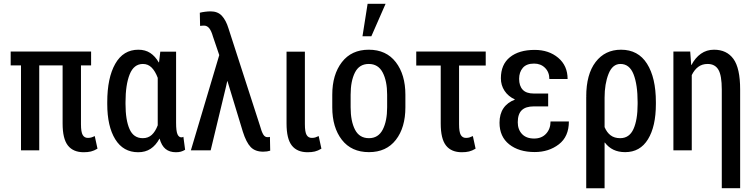

<svg xmlns="http://www.w3.org/2000/svg" viewBox="-20 -804 4035 1027"><path d="M467.3 -454.1H413.1V-139.6Q413.1 -97.7 422.4 -82Q431.6 -66.4 449.7 -66.4Q460.4 -66.4 468 -68.6Q475.6 -70.8 486.8 -76.2L501.5 -8.8Q482.9 2.4 466.3 6.3Q449.7 10.3 427.7 10.3Q371.6 10.3 343.3 -25.6Q314.9 -61.5 314.9 -143.1V-454.1H189.9V0H92.3V-454.1H37.1V-528.3H467.3Z M921.9 -527.8V-147.5Q921.9 -103 929.2 -86.2Q936.5 -69.3 950.7 -69.3Q953.6 -69.3 956.1 -70.1Q958.5 -70.8 960.9 -72.3L970.2 -2.9Q958 4.4 946.8 7.3Q935.5 10.3 920.9 10.3Q887.2 10.3 865.7 -7.1Q844.2 -24.4 833.5 -63Q813.5 -26.4 785.6 -8.1Q757.8 10.3 719.2 10.3Q639.2 10.3 596.4 -59.1Q553.7 -128.4 553.7 -247.6V-257.8Q553.7 -387.2 596.4 -462.6Q639.2 -538.1 720.2 -538.1Q756.8 -538.1 783.4 -520.8Q810.1 -503.4 829.1 -470.2L830.6 -470.7L837.4 -527.8ZM651.4 -247.6Q651.4 -162.1 672.9 -113.5Q694.3 -64.9 743.7 -64.9Q772.5 -64.9 791.7 -82.5Q811 -100.1 823.7 -133.8V-147.5V-387.7Q810.5 -422.9 791.3 -442.4Q772 -461.9 744.6 -461.9Q695.8 -461.9 673.6 -406.2Q651.4 -350.6 651.4 -257.8Z M1106.9 0H1001L1152.8 -509.3L1119.1 -608.4Q1110.8 -638.2 1099.4 -652.6Q1087.9 -667 1071.3 -667Q1066.4 -667 1061 -666.5Q1055.7 -666 1050.3 -665.5L1048.8 -735.8Q1059.1 -738.8 1076.2 -741Q1093.3 -743.2 1106.4 -743.2Q1145 -743.2 1167 -719.2Q1189 -695.3 1202.1 -652.3L1370.6 -131.3Q1378.9 -100.6 1387.7 -85.4Q1396.5 -70.3 1410.2 -70.3Q1413.6 -70.3 1417.2 -70.6Q1420.9 -70.8 1423.8 -71.8L1425.3 2Q1417.5 4.4 1408 5.9Q1398.4 7.3 1387.7 7.3Q1344.7 7.3 1320.8 -17.6Q1296.9 -42.5 1278.8 -100.1L1196.8 -369.6H1195.3L1189.5 -342.8Z M1610.8 -527.8V-139.6Q1610.8 -97.7 1620.1 -82Q1629.4 -66.4 1647.5 -66.4Q1658.2 -66.4 1665.8 -68.6Q1673.3 -70.8 1684.6 -76.2L1699.2 -8.8Q1680.7 2.4 1664.1 6.3Q1647.5 10.3 1625.5 10.3Q1569.3 10.3 1541 -25.6Q1512.7 -61.5 1512.7 -143.1V-527.8Z M1757.3 -297.4Q1757.3 -404.8 1808.6 -471.4Q1859.9 -538.1 1952.6 -538.1Q2045.9 -538.1 2097.2 -471.4Q2148.4 -404.8 2148.4 -297.4V-230Q2148.4 -121.6 2097.4 -55.9Q2046.4 9.8 1953.6 9.8Q1859.9 9.8 1808.6 -56.2Q1757.3 -122.1 1757.3 -230ZM1855.5 -230Q1855.5 -155.8 1878.9 -110.4Q1902.3 -64.9 1953.6 -64.9Q2003.4 -64.9 2027.1 -110.6Q2050.8 -156.2 2050.8 -230V-297.4Q2050.8 -370.6 2026.9 -416.3Q2002.9 -461.9 1952.6 -461.9Q1901.9 -461.9 1878.7 -416.3Q1855.5 -370.6 1855.5 -297.4ZM1946.3 -783.7H2042.5L1966.3 -609.9H1918.9Z M2578.1 -453.6H2435.5V-139.6Q2435.5 -97.7 2444.8 -82Q2454.1 -66.4 2472.2 -66.4Q2482.9 -66.4 2490.5 -68.6Q2498 -70.8 2509.3 -76.2L2523.9 -8.8Q2505.4 2.4 2488.8 6.3Q2472.2 10.3 2450.2 10.3Q2394 10.3 2365.7 -25.6Q2337.4 -61.5 2337.4 -143.1V-453.6H2206.5V-528.3H2578.1Z M2651.9 -147.5Q2651.9 -193.8 2672.9 -224.9Q2693.8 -255.9 2734.9 -271.5Q2698.2 -288.6 2678.7 -318.4Q2659.2 -348.1 2659.2 -385.3Q2659.2 -459 2707.5 -498Q2755.9 -537.1 2840.3 -537.1Q2915.5 -537.1 2965.8 -494.9Q3016.1 -452.6 3016.1 -381.3H2918.5Q2918.5 -418 2895.5 -440.9Q2872.6 -463.9 2836.9 -463.9Q2795.9 -463.9 2776.4 -440.9Q2756.8 -418 2756.8 -382.3Q2756.8 -344.7 2775.9 -324.2Q2794.9 -303.7 2835 -303.7H2912.1V-234.9H2835Q2792 -234.9 2770.8 -214.4Q2749.5 -193.8 2749.5 -149.9Q2749.5 -111.3 2772.2 -87.2Q2794.9 -63 2836.9 -63Q2877.4 -63 2901.1 -88.9Q2924.8 -114.7 2924.8 -154.3H3022.9Q3022.9 -73.2 2969.2 -32Q2915.5 9.3 2840.3 9.3Q2755.4 9.3 2703.6 -32Q2651.9 -73.2 2651.9 -147.5Z M3488.3 -247.6Q3488.3 -127.9 3446 -59.1Q3403.8 9.8 3324.2 9.8Q3288.1 9.8 3261.2 -3.2Q3234.4 -16.1 3215.3 -41.5L3213.9 -41V203.1H3115.7V-285.6H3116.7L3115.7 -287.6Q3115.7 -406.7 3166 -472.4Q3216.3 -538.1 3301.8 -538.1Q3393.6 -538.1 3440.9 -463.1Q3488.3 -388.2 3488.3 -257.8ZM3390.6 -257.8Q3390.6 -351.1 3368.9 -406.5Q3347.2 -461.9 3298.8 -461.9Q3255.9 -461.9 3234.9 -408.4Q3213.9 -355 3213.9 -281.7V-124Q3226.1 -95.2 3246.3 -80.1Q3266.6 -64.9 3297.4 -64.9Q3346.2 -64.9 3368.4 -113.8Q3390.6 -162.6 3390.6 -247.6Z M3671.9 -528.3 3677.2 -456.5H3678.7Q3698.7 -495.1 3729.2 -516.6Q3759.8 -538.1 3799.3 -538.1Q3867.2 -538.1 3903.1 -488.8Q3939 -439.5 3939 -325.2V202.6H3840.8V-324.7Q3840.8 -400.9 3822.5 -431.4Q3804.2 -461.9 3765.1 -461.9Q3735.8 -461.9 3715.1 -446.5Q3694.3 -431.2 3680.2 -402.3V0H3582V-528.3Z"/></svg>

Font: Franco
Style: Regular
Weight: 400
Designer: Google
Version: Version 1.200311; 2013